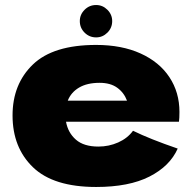

<svg xmlns="http://www.w3.org/2000/svg" viewBox="-20 -735 765 765"><path d="M569 -250H243Q251 -206 282.5 -178.5Q314 -151 372 -151Q414 -151 451 -167.5Q488 -184 510 -214Q577 -181 688 -143Q657 -73 575.5 -31.5Q494 10 363 10Q193 10 111.5 -68.5Q30 -147 30 -275Q30 -400 111 -478Q192 -556 363 -556Q465 -556 540 -522Q615 -488 655 -427.5Q695 -367 695 -289Q695 -263 693 -250ZM250 -334H486Q474 -366 447 -385.5Q420 -405 377 -405Q327 -405 295 -386Q263 -367 250 -334ZM298 -651Q298 -677 317 -696Q336 -715 363 -715Q389 -715 408 -696Q427 -677 427 -651Q427 -624 408 -605Q389 -586 363 -586Q336 -586 317 -605Q298 -624 298 -651Z"/></svg>

Font: Mantou Sans
Style: Regular
Weight: 400
Designer: Mant0u / artakana
Foundry: Mant0u / artakana
Version: Version 1.001;October 22, 2023;FontCreator 14.0.0.2901 64-bi